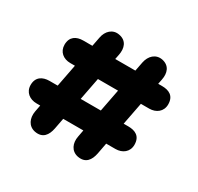

<svg xmlns="http://www.w3.org/2000/svg" viewBox="-147 -854 1075 1041"><g transform="rotate(30 390.5 -334.0)"><path d="M89 -481C89 -436 123 -410 166 -410H195L168 -270H117C74 -270 39 -250 39 -200C39 -155 74 -129 117 -129H140L132 -87C124 -42 142 -1 186 8C239 18 262 -16 271 -61L284 -129H410L402 -86C393 -41 411 0 455 9C508 19 531 -15 540 -60L553 -129H611C654 -129 689 -155 689 -200C689 -254 653 -270 610 -270H581L608 -410H660C703 -410 738 -436 738 -481C738 -535 702 -551 659 -551H635L641 -581C650 -626 637 -666 588 -676C544 -684 512 -653 503 -608L492 -551H366L372 -581C381 -626 368 -667 319 -676C275 -685 242 -653 234 -608L223 -551H166C123 -551 89 -531 89 -481ZM312 -270 339 -410H465L438 -270Z"/></g></svg>

Font: SN Pro Heavy
Style: Regular
Weight: 800
Designer: Tobias Whetton
Foundry: Supernotes
Version: Version 1.001;Glyphs 3.2 (3249)